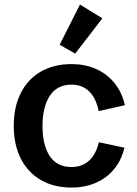

<svg xmlns="http://www.w3.org/2000/svg" viewBox="-20 -826 611 858"><path d="M300.8 12.2Q220.7 12.2 162.6 -21.5Q104.5 -55.2 73 -117.2Q41.5 -179.2 41.5 -263.7Q41.5 -348.6 73 -410.6Q104.5 -472.7 162.6 -506.1Q220.7 -539.6 300.3 -539.6Q358.4 -539.6 407.2 -518.6Q456.1 -497.6 490.2 -456.5Q524.4 -415.5 538.1 -356L420.9 -329.6Q409.2 -387.7 378.2 -417.7Q347.2 -447.8 299.8 -447.8Q235.4 -447.8 202.6 -397.9Q169.9 -348.1 169.9 -262.7Q169.9 -177.2 202.4 -128.4Q234.9 -79.6 299.8 -79.6Q346.2 -79.6 377.4 -107.4Q408.7 -135.3 421.9 -190.4L536.1 -166Q525.4 -121.1 502.9 -87.6Q480.5 -54.2 449 -32Q417.5 -9.8 379.9 1.2Q342.3 12.2 300.8 12.2ZM315.9 -586.4 246.6 -626 337.4 -805.7 437.5 -744.1Z"/></svg>

Font: Schibsted Grotesk SemiBold
Style: Regular
Weight: 600
Designer: Bakken & Baeck AS, Henrik Kongsvoll
Foundry: Schibsted ASA
Version: Version 1.100;gftools[0.9.25]